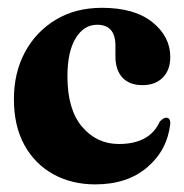

<svg xmlns="http://www.w3.org/2000/svg" viewBox="-20 -474 484 504"><path d="M427 -324.5Q427 -290 407.2 -270.2Q387.5 -250.5 354 -250.5Q319.5 -250.5 301.2 -270.5Q283 -290.5 283 -325.5V-354Q283 -409 235 -409Q200 -409 178.5 -373.5Q157 -338 157 -273.5Q157 -186.5 195.5 -141.2Q234 -96 292 -96Q373 -96 399.5 -155Q409.5 -165.5 417 -165Q427.5 -164.5 427 -149Q419 -79.5 366.5 -34.8Q314 10 230 10Q168.5 10 120.2 -16.5Q72 -43 44.2 -93Q16.5 -143 16.5 -214Q16.5 -282.5 45.2 -336.5Q74 -390.5 126 -422Q178 -453.5 247.5 -453.5Q333 -453.5 380 -415.8Q427 -378 427 -324.5Z"/></svg>

Font: Fraunces 144pt S050
Style: Bold
Weight: 700
Version: Version 1.000; ttfautohint (v1.8.3)